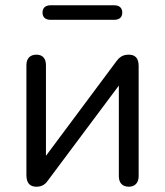

<svg xmlns="http://www.w3.org/2000/svg" viewBox="-20 -700 624 727"><path d="M118 7C142 7 154 -5 164 -20L430 -376V-33C430 -8 443 7 468 7C491 7 505 -8 505 -33V-450C505 -481 491 -493 467 -493C443 -493 430 -481 420 -467L154 -110V-453C154 -479 141 -493 118 -493C94 -493 80 -479 80 -453V-37C80 -6 94 7 118 7ZM171 -625H413C432 -625 443 -635 443 -652C443 -670 432 -680 413 -680H171C152 -680 141 -670 141 -652C141 -635 152 -625 171 -625Z"/></svg>

Font: SN Pro Book
Style: Regular
Weight: 350
Designer: Tobias Whetton
Foundry: Supernotes
Version: Version 1.003;Glyphs 3.3 (3324)